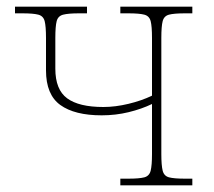

<svg xmlns="http://www.w3.org/2000/svg" viewBox="-20 -556 642 576"><path d="M341 0V-20H365Q398 -20 413 -24Q428 -28 432 -44Q436 -60 436 -94V-244Q405 -229 366 -219.5Q327 -210 285 -210Q204 -210 161 -241Q118 -272 118 -345V-442Q118 -477 114 -492.5Q110 -508 95 -512Q80 -516 47 -516H25V-536H241V-516H217Q185 -516 169.5 -512Q154 -508 150 -492.5Q146 -477 146 -442V-350Q146 -287 181.5 -261Q217 -235 290 -235Q326 -235 365.5 -244.5Q405 -254 436 -269V-442Q436 -477 432 -492.5Q428 -508 413 -512Q398 -516 365 -516H341V-536H557V-516H535Q502 -516 487 -512Q472 -508 468 -492.5Q464 -477 464 -442V-94Q464 -60 468 -44Q472 -28 487 -24Q502 -20 535 -20H557V0Z"/></svg>

Font: Noto Serif Thin
Style: Regular
Weight: 100
Designer: Monotype Design Team
Foundry: Monotype Imaging Inc.
Version: Version 2.015